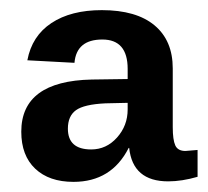

<svg xmlns="http://www.w3.org/2000/svg" viewBox="-20 -713 410 379"><path d="M125 -354Q77 -354 49.5 -380Q22 -406 22 -453Q22 -553 161 -556L232 -557V-577Q232 -635 182 -635Q131 -635 127 -589L34 -594Q43 -642 81.5 -667.5Q120 -693 181 -693Q249 -693 285 -663Q321 -633 321 -578V-462Q321 -437 326 -426Q331 -415 346 -415L370 -417V-364Q339 -355 312 -355Q242 -355 235 -421H234Q200 -354 125 -354ZM160 -418Q190 -418 211 -441.5Q232 -465 232 -497V-510L188 -509Q146 -507 130 -495.5Q114 -484 114 -459Q114 -418 160 -418Z"/></svg>

Font: Libra Sans
Style: Bold
Weight: 700
Foundry: Context Ltd
Version: Version 1.000